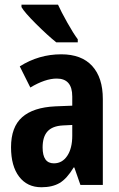

<svg xmlns="http://www.w3.org/2000/svg" viewBox="-20 -786 507 816"><path d="M321.8 0 295.9 -74.2H293Q264.2 -26.4 233.4 -8.3Q202.6 9.8 155.8 9.8Q95.7 9.8 61.3 -35.2Q26.9 -80.1 26.9 -160.2Q26.9 -246.1 74 -287.8Q121.1 -329.6 214.8 -334L287.1 -336.9V-376Q287.1 -452.1 221.2 -452.1Q172.4 -452.1 108.9 -414.1L64 -503.9Q145 -555.2 240.2 -555.2Q326.7 -555.2 371.8 -505.6Q417 -456.1 417 -365.2V0ZM209 -91.8Q244.6 -91.8 265.9 -123.8Q287.1 -155.8 287.1 -209V-254.9L247.1 -252.9Q202.6 -250.5 181.9 -227.5Q161.1 -204.6 161.1 -159.2Q161.1 -91.8 209 -91.8ZM219.2 -606Q182.6 -635.3 133.3 -684.3Q84 -733.4 71.3 -755.9V-766.1H226.6Q239.7 -736.8 265.9 -690.2Q292 -643.6 310.5 -619.1V-606Z"/></svg>

Font: TypoPRO Open Sans Condensed
Style: Bold
Weight: 700
Width: 3
Foundry: Ascender Corporation
Version: Version 1.11